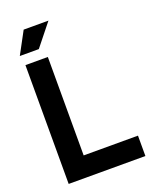

<svg xmlns="http://www.w3.org/2000/svg" viewBox="-162 -975 842 1063"><g transform="rotate(-20 259.0 -444.0)"><path d="M54 0V-700H186V-120H506V0ZM42 -758 112 -888H258L154 -758Z"/></g></svg>

Font: Space Grotesk Frontify
Style: Bold
Weight: 700
Designer: Florian Karsten
Version: Version 2.000